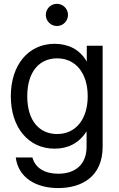

<svg xmlns="http://www.w3.org/2000/svg" viewBox="-20 -749 605 980"><path d="M277.3 210.9C397.5 210.9 503.9 152.3 503.9 0V-515.6H422.9V-435.1H422.4C386.7 -498.5 325.7 -525.4 258.8 -525.4C124.5 -525.4 35.2 -417 35.2 -257.8C35.2 -99.1 124.5 9.8 258.8 9.8C326.7 9.8 383.3 -18.1 421.4 -78.1H421.9V0C421.9 87.9 367.2 137.7 277.3 137.7C210.9 137.7 160.2 110.4 145.5 54.7H60.5C73.2 156.2 161.1 210.9 277.3 210.9ZM271.5 -64.9C182.1 -64.9 119.1 -131.3 119.1 -257.8C119.1 -384.3 182.1 -451.2 271.5 -451.2C367.2 -451.2 427.7 -374.5 427.7 -257.8C427.7 -141.1 367.2 -64.9 271.5 -64.9ZM270.5 -616.2C301.8 -616.2 327.1 -641.6 327.1 -672.9C327.1 -704.1 301.8 -729.5 270.5 -729.5C239.3 -729.5 213.9 -704.1 213.9 -672.9C213.9 -641.6 239.3 -616.2 270.5 -616.2Z"/></svg>

Font: Raveo Display Display
Style: Regular
Weight: 400
Designer: Jakub Foglar, Rasmus Andersson (Inter)
Foundry: Jakubfoglar.com
Version: Version 1.100;Glyphs 3.2.3 (3260)